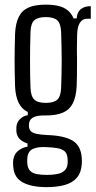

<svg xmlns="http://www.w3.org/2000/svg" viewBox="-20 -626 404 809"><path d="M176.5 162.5Q113.5 162.5 76.5 142.8Q39.5 123 36 78Q36 74 35.2 68.2Q34.5 62.5 35 56Q36.5 27.5 54.2 11.5Q72 -4.5 96 -8V-21.5Q74 -28.5 62.2 -41Q50.5 -53.5 49 -72.5Q49 -77 49 -81Q49 -85 49 -89.5Q50 -110 64 -124Q78 -138 97 -140.5V-154Q71 -167 58.2 -193.5Q45.5 -220 43.5 -261.5Q42.5 -294 42 -319.8Q41.5 -345.5 41.5 -369.5Q41.5 -393.5 42 -421Q42.5 -448.5 43.5 -484Q45.5 -527.5 59 -554.8Q72.5 -582 100.2 -594.2Q128 -606.5 173 -606.5Q221.5 -606.5 249.2 -592.8Q277 -579 290 -548.5H303Q305 -574.5 320.2 -587.2Q335.5 -600 362.5 -600V-547H346.5Q327.5 -547 316.5 -530Q305.5 -513 305 -478L304 -422Q304.5 -400.5 304.5 -381.5Q304.5 -362.5 304.5 -344.2Q304.5 -326 304.2 -306Q304 -286 303 -261.5Q300.5 -218 287 -191Q273.5 -164 245.8 -151.8Q218 -139.5 173 -139.5Q135.5 -140.5 118.8 -130.8Q102 -121 102 -100V-94Q102.5 -81 109.8 -73.5Q117 -66 133.5 -62.2Q150 -58.5 178.5 -57Q247.5 -55 284 -34.5Q320.5 -14 324.5 39Q325 45.5 325 52Q325 58.5 324.5 65.5Q322 102.5 303 123.8Q284 145 251.5 153.8Q219 162.5 176.5 162.5ZM177.5 111Q203 111 222 107Q241 103 252.2 92.5Q263.5 82 265 62.5Q265.5 56.5 265.2 51.2Q265 46 264.5 40.5Q263 20.5 252.2 11.2Q241.5 2 222.5 -1.5Q203.5 -5 178 -6Q140 -8.5 118.5 1.5Q97 11.5 95 41.5Q94.5 46.5 94.5 52Q94.5 57.5 95 62.5Q96.5 83 106.8 93.5Q117 104 135 107.5Q153 111 177.5 111ZM173 -192.5Q207 -192.5 221.5 -206.2Q236 -220 237.5 -255Q238.5 -281.5 239.2 -310.5Q240 -339.5 240 -370.2Q240 -401 239.2 -431.5Q238.5 -462 237.5 -491Q236 -526.5 221.5 -540.2Q207 -554 173 -554Q139 -554 124.2 -540.2Q109.5 -526.5 108.5 -491Q107.5 -460.5 107 -429.5Q106.5 -398.5 106.5 -368.8Q106.5 -339 107 -310.5Q107.5 -282 108.5 -255.5Q110 -220.5 124.5 -206.5Q139 -192.5 173 -192.5Z"/></svg>

Font: Big Shoulders Display Thin
Style: Regular
Weight: 400
Version: Version 2.002